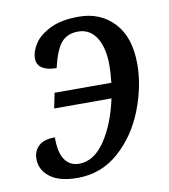

<svg xmlns="http://www.w3.org/2000/svg" viewBox="-68 -605 594 673"><g transform="rotate(-10 229.0 -268.0)"><path d="M24 -80Q24 -109 43 -126.5Q62 -144 101 -144Q100 -91 118 -64.5Q136 -38 169 -38Q222 -38 261.5 -96.5Q301 -155 320 -244H116L127 -298H329Q333 -334 333 -360Q333 -422 310 -458.5Q287 -495 245 -495Q207 -495 185.5 -470.5Q164 -446 149 -382Q117 -382 98.5 -393.5Q80 -405 80 -428Q80 -453 97.5 -480Q115 -507 154.5 -526.5Q194 -546 256 -546Q333 -546 381.5 -494.5Q430 -443 430 -347Q430 -268 397.5 -184.5Q365 -101 302.5 -45.5Q240 10 155 10Q91 10 57.5 -15.5Q24 -41 24 -80Z"/></g></svg>

Font: Noto Serif Narrow
Style: Italic
Weight: 400
Width: 4
Italic angle: -12°
Designer: Monotype Design Team
Foundry: Monotype Imaging Inc.
Version: Version 1.001